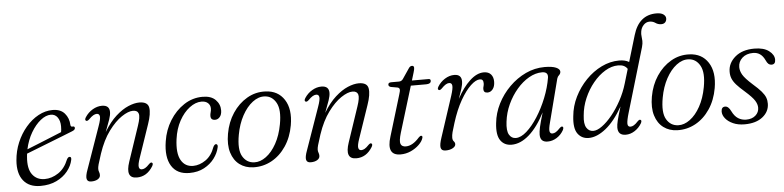

<svg xmlns="http://www.w3.org/2000/svg" viewBox="-44 -947 4837 1184"><g transform="rotate(-5 2374.0 -355.0)"><path d="M368.5 -135.5Q361 -98.5 334.5 -65.5Q308 -32.5 265.5 -12Q223 8.5 166 8.5Q96 8.5 60.5 -36.2Q25 -81 31.5 -161Q36 -219 58 -271.2Q80 -323.5 114.8 -364.2Q149.5 -405 192.2 -428.2Q235 -451.5 280.5 -451.5Q329.5 -451.5 355 -422Q380.5 -392.5 382 -350Q383 -337.5 394.5 -339Q407 -341 408 -330Q409 -317.5 388.5 -310Q366 -301 328 -286Q290 -271 246.8 -254.2Q203.5 -237.5 164.5 -222Q125.5 -206.5 100.5 -197Q99 -187 98.5 -177.5Q92 -104.5 119.2 -68Q146.5 -31.5 195.5 -31.5Q239.5 -31.5 280.2 -58.5Q321 -85.5 343 -141Q351 -155 360 -154.5Q372 -154 368.5 -135.5ZM267 -423.5Q236 -423.5 203.2 -397.2Q170.5 -371 144 -326Q117.5 -281 105 -223.5Q133 -234.5 172.5 -250.5Q212 -266.5 252 -282.8Q292 -299 321 -311Q324 -325 324 -347Q324 -380.5 308.8 -402Q293.5 -423.5 267 -423.5Z M481.5 -367Q470.5 -372 481.5 -389.5Q500 -418 528.2 -434.5Q556.5 -451 585.5 -451Q632.5 -451 632.5 -408.5Q632.5 -390 623 -362Q613.5 -334 595.5 -287.5Q631.5 -347.5 671.2 -383.2Q711 -419 748.8 -435Q786.5 -451 817 -451Q869.5 -451 875.8 -414.2Q882 -377.5 859.5 -313L790 -109.5Q776.5 -70.5 779.5 -54.8Q782.5 -39 797.5 -39Q807 -39 818 -45Q829 -51 845 -68Q856 -78.5 862 -75Q872 -70 862.5 -53Q825 8.5 762.5 8.5Q689.5 8.5 724 -93L796.5 -308.5Q815 -362.5 808.2 -383Q801.5 -403.5 774 -403.5Q744.5 -403.5 703.5 -376Q662.5 -348.5 622.2 -294Q582 -239.5 554.5 -157.5Q539 -110.5 534.2 -92.8Q529.5 -75 529.5 -65Q529.5 -54.5 533 -46Q536.5 -37.5 536.5 -26.5Q536.5 -11 520.8 -1.2Q505 8.5 480 8.5Q457 8.5 452.8 -9.5Q448.5 -27.5 463.5 -67.5L555 -328Q570.5 -371 568 -387.5Q565.5 -404 549.5 -404Q539.5 -404 527.8 -397.2Q516 -390.5 500.5 -374.5Q488.5 -363.5 481.5 -367Z M1199.5 -423Q1162.5 -423 1125.8 -395.2Q1089 -367.5 1062 -318.5Q1035 -269.5 1026.5 -205.5Q1015 -119 1039.8 -75.8Q1064.5 -32.5 1115 -32.5Q1155 -33 1192.5 -59Q1230 -85 1249 -138.5Q1257 -154 1266.5 -154Q1271.5 -153.5 1274.5 -148.2Q1277.5 -143 1274.5 -132.5Q1267 -98 1242.8 -65.5Q1218.5 -33 1179.5 -12Q1140.5 9 1088 9Q1011.5 9 977.5 -46.2Q943.5 -101.5 959 -198Q969.5 -267.5 1005.2 -325.2Q1041 -383 1093.8 -417.5Q1146.5 -452 1209 -452Q1262 -452 1289.2 -424.2Q1316.5 -396.5 1316 -358Q1315.5 -332 1303.2 -318Q1291 -304 1274.5 -304Q1246.5 -304 1247 -330.5Q1247 -341 1250.5 -352.2Q1254 -363.5 1254 -376Q1254 -396.5 1239.5 -409.8Q1225 -423 1199.5 -423Z M1598.5 -451Q1675.5 -448 1714.2 -388.2Q1753 -328.5 1736 -230Q1723 -156 1686.2 -101.5Q1649.5 -47 1596.8 -18.2Q1544 10.5 1483.5 8.5Q1434.5 7 1399 -19.5Q1363.5 -46 1348.5 -94.8Q1333.5 -143.5 1345.5 -211.5Q1358 -282.5 1394.5 -337.5Q1431 -392.5 1483.8 -423.2Q1536.5 -454 1598.5 -451ZM1492 -21.5Q1529 -20 1565.2 -46.8Q1601.5 -73.5 1629.2 -123.5Q1657 -173.5 1669.5 -241.5Q1686 -330 1661.5 -374.2Q1637 -418.5 1591 -421Q1552.5 -423.5 1515.8 -395.5Q1479 -367.5 1451.2 -316.5Q1423.5 -265.5 1411.5 -199.5Q1395 -108.5 1419.8 -66Q1444.5 -23.5 1492 -21.5Z M1840 -367Q1829 -372 1840 -389.5Q1858.5 -418 1886.8 -434.5Q1915 -451 1944 -451Q1991 -451 1991 -408.5Q1991 -390 1981.5 -362Q1972 -334 1954 -287.5Q1990 -347.5 2029.8 -383.2Q2069.5 -419 2107.2 -435Q2145 -451 2175.5 -451Q2228 -451 2234.2 -414.2Q2240.5 -377.5 2218 -313L2148.5 -109.5Q2135 -70.5 2138 -54.8Q2141 -39 2156 -39Q2165.5 -39 2176.5 -45Q2187.5 -51 2203.5 -68Q2214.5 -78.5 2220.5 -75Q2230.5 -70 2221 -53Q2183.5 8.5 2121 8.5Q2048 8.5 2082.5 -93L2155 -308.5Q2173.5 -362.5 2166.8 -383Q2160 -403.5 2132.5 -403.5Q2103 -403.5 2062 -376Q2021 -348.5 1980.8 -294Q1940.5 -239.5 1913 -157.5Q1897.5 -110.5 1892.8 -92.8Q1888 -75 1888 -65Q1888 -54.5 1891.5 -46Q1895 -37.5 1895 -26.5Q1895 -11 1879.2 -1.2Q1863.5 8.5 1838.5 8.5Q1815.5 8.5 1811.2 -9.5Q1807 -27.5 1822 -67.5L1913.5 -328Q1929 -371 1926.5 -387.5Q1924 -404 1908 -404Q1898 -404 1886.2 -397.2Q1874.5 -390.5 1859 -374.5Q1847 -363.5 1840 -367Z M2412.5 -404 2370 -411.5Q2357 -416 2357 -426Q2357 -440 2376 -440H2424Q2439 -440 2448.5 -452.5L2492.5 -517.5Q2500.5 -529.5 2512 -529.5Q2524.5 -529.5 2524.5 -516Q2524.5 -507 2518.5 -487.5L2504 -439.5H2606.5Q2619.5 -439.5 2619.5 -428.5Q2619.5 -408.5 2589.5 -408.5H2494.5L2408 -125Q2392.5 -73.5 2399.8 -55.8Q2407 -38 2432 -38Q2473.5 -38 2515.5 -86Q2525 -96 2531.5 -95Q2540.5 -94 2537.5 -81.5Q2531.5 -60.5 2510.2 -39.8Q2489 -19 2458.8 -5.2Q2428.5 8.5 2395 8.5Q2305.5 8.5 2342 -107L2418.5 -359.5Q2426 -382 2424.8 -391.5Q2423.5 -401 2412.5 -404Z M2665 -366.5Q2654 -370.5 2663 -387Q2680 -415.5 2708.2 -433.2Q2736.5 -451 2766.5 -451Q2811.5 -451 2811.5 -408Q2811.5 -388.5 2803 -361.5Q2794.5 -334.5 2782.5 -301.5Q2819 -370 2862.8 -410.5Q2906.5 -451 2949.5 -451Q2979 -451 2994 -433.5Q3009 -416 3008.5 -387Q3008 -358.5 2994.8 -341.8Q2981.5 -325 2962.5 -325Q2938 -325 2938 -348Q2938 -357 2940.8 -365.5Q2943.5 -374 2943.5 -384.5Q2943.5 -410 2922 -410Q2897 -410 2864.8 -379.8Q2832.5 -349.5 2800 -292.8Q2767.5 -236 2742.5 -156Q2731 -120.5 2726 -101Q2721 -81.5 2721 -66.5Q2721 -51.5 2728.5 -43.5Q2736 -35.5 2736 -25.5Q2736 -11.5 2718.2 -1.5Q2700.5 8.5 2674 8.5Q2648.5 8.5 2644.2 -10.8Q2640 -30 2655 -74L2737.5 -325.5Q2751.5 -369 2749.5 -386.5Q2747.5 -404 2731 -404Q2721.5 -404 2710.2 -397.5Q2699 -391 2682.5 -374Q2671.5 -363.5 2665 -366.5Z M3329.5 -107Q3319 -68 3322 -53.2Q3325 -38.5 3339 -38.5Q3349.5 -38.5 3360.2 -45Q3371 -51.5 3386.5 -68Q3397.5 -78.5 3404 -75.5Q3413 -71 3404.5 -53.5Q3388.5 -25 3361.8 -8.2Q3335 8.5 3305.5 8.5Q3259.5 8.5 3259.5 -38Q3259.5 -55.5 3265.5 -83.8Q3271.5 -112 3290 -173.5Q3244.5 -85 3191 -38.2Q3137.5 8.5 3082.5 8.5Q3037.5 8.5 3013.8 -25.5Q2990 -59.5 2998.5 -133Q3004.5 -194 3033.2 -251Q3062 -308 3107.5 -353.2Q3153 -398.5 3209 -424.8Q3265 -451 3326 -451Q3372.5 -451 3396.8 -440.5Q3421 -430 3420.5 -413.5Q3419.5 -401 3410.5 -393.2Q3401.5 -385.5 3398 -373ZM3063 -135.5Q3056 -80.5 3070.5 -55.5Q3085 -30.5 3112 -30.5Q3143.5 -30.5 3179.2 -62.2Q3215 -94 3248.2 -146Q3281.5 -198 3306.5 -260.5Q3331.5 -323 3341.5 -384Q3346.5 -420 3307.5 -420Q3267 -420 3226.2 -396.8Q3185.5 -373.5 3151 -333.2Q3116.5 -293 3093 -242Q3069.5 -191 3063 -135.5Z M3887.5 -53.5Q3871 -25.5 3844.5 -8.5Q3818 8.5 3789 8.5Q3740.5 8.5 3740.5 -40Q3740.5 -56 3747 -83.2Q3753.5 -110.5 3771.5 -168Q3721.5 -80 3666 -35.8Q3610.5 8.5 3560 8.5Q3516.5 8.5 3492 -25.2Q3467.5 -59 3476 -133Q3481.5 -195.5 3509.8 -252.5Q3538 -309.5 3581.5 -354.2Q3625 -399 3678.2 -425Q3731.5 -451 3787.5 -451Q3825 -451 3848.5 -436.5L3897 -598.5Q3933 -720.5 4041.5 -720.5Q4070.5 -720.5 4085 -709.8Q4099.5 -699 4099.5 -684.5Q4099.5 -670 4091 -660.8Q4082.5 -651.5 4066 -651.5Q4046.5 -651.5 4031 -662.5Q4015.5 -673.5 3995 -673.5Q3974 -673.5 3958.2 -657Q3942.5 -640.5 3939 -616.5Q3936.5 -601.5 3938.5 -588Q3940.5 -574.5 3941 -558.8Q3941.5 -543 3935.5 -521.5L3818.5 -126.5Q3804 -78 3804.5 -58.2Q3805 -38.5 3822.5 -38.5Q3832 -38.5 3843.2 -45Q3854.5 -51.5 3869.5 -68Q3880.5 -79 3887 -75Q3896.5 -70.5 3887.5 -53.5ZM3540.5 -131.5Q3534.5 -81 3549.5 -56.8Q3564.5 -32.5 3591.5 -32.5Q3615.5 -32.5 3646.2 -54.8Q3677 -77 3708.5 -115.5Q3740 -154 3767 -203.5Q3794 -253 3810 -307.5L3836 -395Q3827.5 -408 3813.8 -414.8Q3800 -421.5 3778 -421.5Q3738 -421.5 3697.8 -397.2Q3657.5 -373 3623.5 -331.5Q3589.5 -290 3567.2 -238.2Q3545 -186.5 3540.5 -131.5Z M4222.5 -451Q4299.5 -448 4338.2 -388.2Q4377 -328.5 4360 -230Q4347 -156 4310.2 -101.5Q4273.5 -47 4220.8 -18.2Q4168 10.5 4107.5 8.5Q4058.5 7 4023 -19.5Q3987.5 -46 3972.5 -94.8Q3957.5 -143.5 3969.5 -211.5Q3982 -282.5 4018.5 -337.5Q4055 -392.5 4107.8 -423.2Q4160.5 -454 4222.5 -451ZM4116 -21.5Q4153 -20 4189.2 -46.8Q4225.5 -73.5 4253.2 -123.5Q4281 -173.5 4293.5 -241.5Q4310 -330 4285.5 -374.2Q4261 -418.5 4215 -421Q4176.5 -423.5 4139.8 -395.5Q4103 -367.5 4075.2 -316.5Q4047.5 -265.5 4035.5 -199.5Q4019 -108.5 4043.8 -66Q4068.5 -23.5 4116 -21.5Z M4537 -19.5Q4573 -19.5 4594.8 -38.8Q4616.5 -58 4616.5 -86.5Q4616.5 -108 4602.2 -130.8Q4588 -153.5 4544.5 -192Q4511.5 -220.5 4493.2 -241.2Q4475 -262 4467.5 -281.2Q4460 -300.5 4460.5 -323.5Q4461 -376 4505.2 -413.8Q4549.5 -451.5 4624.5 -451.5Q4682.5 -451.5 4714.5 -427.2Q4746.5 -403 4746.5 -372.5Q4746.5 -343.5 4722 -343.5Q4711.5 -343.5 4703.2 -350.2Q4695 -357 4687 -375Q4663.5 -425.5 4614.5 -425.5Q4572.5 -425.5 4547.2 -402.5Q4522 -379.5 4522 -345.5Q4522 -322 4536 -298Q4550 -274 4595 -233.5Q4629 -204 4647 -183Q4665 -162 4671.8 -143.8Q4678.5 -125.5 4678 -105Q4677 -56 4636 -23.8Q4595 8.5 4524.5 8.5Q4484 8.5 4453.8 -5Q4423.5 -18.5 4406.8 -39.2Q4390 -60 4390 -82Q4390.5 -111 4414 -111Q4434.5 -111 4449.5 -79.5Q4465 -47.5 4487.2 -33.5Q4509.5 -19.5 4537 -19.5Z"/></g></svg>

Font: Fraunces 72pt Soft Light
Style: Italic
Weight: 300
Italic angle: -16°
Version: Version 1.000;[b76b70a41]